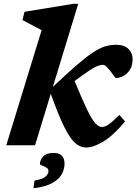

<svg xmlns="http://www.w3.org/2000/svg" viewBox="-20 -764 718 1010"><path d="M391.5 -744 258 -307Q331.5 -376.5 381.8 -420Q432 -463.5 467.5 -487Q503 -510.5 531.2 -519.5Q559.5 -528.5 589 -528.5Q634 -528.5 655.8 -506.5Q677.5 -484.5 677.5 -452.5Q677.5 -418.5 663 -396.5Q648.5 -374.5 628 -364Q607.5 -353.5 590 -353.5Q587 -353.5 578.5 -365.8Q570 -378 560 -391Q550 -403.5 540 -413.2Q530 -423 521 -423Q508.5 -423 492.5 -416.8Q476.5 -410.5 448.8 -392.2Q421 -374 372.5 -337.5Q413 -239 438.5 -186.8Q464 -134.5 481.8 -115.2Q499.5 -96 517 -96Q532.5 -96 553.2 -110.8Q574 -125.5 608 -159.5L638 -125Q575 -50 523 -19Q471 12 433 12Q402.5 12 375.5 -11.5Q348.5 -35 318 -96.2Q287.5 -157.5 247 -270.5L164.5 0H13L199 -605.5Q190 -610 171.5 -619.8Q153 -629.5 133 -640.2Q113 -651 98.5 -658.5L109 -702L365.5 -744ZM190 98Q190 77.5 207.2 59Q224.5 40.5 261 40.5Q319.5 40.5 319.5 97.5Q319.5 124.5 305.5 151.2Q291.5 178 256 198.2Q220.5 218.5 156 226.5L161.5 186Q207 178 221 164Q235 150 235 137Q235 124 223.8 117.5Q212.5 111 201.2 107Q190 103 190 98Z"/></svg>

Font: Newsreader 6pt SemiBold
Style: Italic
Weight: 600
Italic angle: -17°
Designer: Hugues Gentile
Foundry: Production Type
Version: Version 1.003; ttfautohint (v1.8.3)